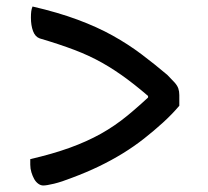

<svg xmlns="http://www.w3.org/2000/svg" viewBox="-20 -600 640 590"><path d="M531 -275Q508 -248 480.5 -223Q453 -198 422.5 -174Q392 -150 357 -128.5Q322 -107 283.5 -88.5Q245 -70 202 -54Q169 -41 146 -35.5Q123 -30 113 -30Q105 -30 97.5 -35.5Q90 -41 85 -50Q80 -59 76.5 -70.5Q73 -82 73 -94Q73 -98 73 -102.5Q73 -107 73 -111Q142 -127 194.5 -146Q247 -165 290 -189Q333 -213 372.5 -245.5Q412 -278 457 -321L435 -270V-335L458 -285Q412 -326 372.5 -355.5Q333 -385 294 -407Q255 -429 209 -446.5Q163 -464 102 -482Q88 -487 81.5 -504.5Q75 -522 75 -546Q75 -557 76 -565Q77 -573 80 -580Q158 -562 218.5 -539.5Q279 -517 326.5 -490.5Q374 -464 414.5 -433.5Q455 -403 494 -370Q508 -356 516.5 -346.5Q525 -337 528 -328Q531 -319 531 -308Q531 -300 531 -292Q531 -284 531 -275Z"/></svg>

Font: Recursive Casual
Style: Regular
Weight: 400
Version: Version 1.047